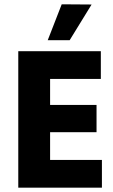

<svg xmlns="http://www.w3.org/2000/svg" viewBox="-20 -873 524 893"><path d="M454 0H65V-635H449V-506H193L213 -526V-365L193 -385H429V-258H193L213 -278V-109L193 -129H454ZM202 -686H304L406 -852L267 -853Z"/></svg>

Font: Gemunu Libre ExtraLight ExtraBold
Style: Regular
Weight: 800
Version: Version 1.100